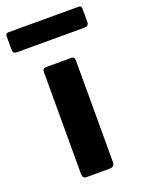

<svg xmlns="http://www.w3.org/2000/svg" viewBox="-188 -802 646 868"><g transform="rotate(-20 134.5 -368.0)"><path d="M209 -24Q209 -11 203 -5.5Q197 0 182 0H77Q64 0 59.5 -5Q55 -10 55 -21V-511Q55 -530 71 -530H194Q209 -530 209 -513ZM317 -722V-657Q317 -638 294 -638H-30Q-40 -638 -44 -642.5Q-48 -647 -48 -656V-720Q-48 -736 -35 -736H304Q317 -736 317 -722Z"/></g></svg>

Font: Libre Franklin
Style: Bold
Weight: 700
Designer: Pablo Impallari, Rodrigo Fuenzalida, Nhung Nguyen
Foundry: Impallari Type
Version: Version 3.000